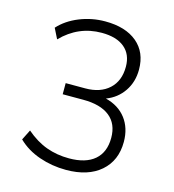

<svg xmlns="http://www.w3.org/2000/svg" viewBox="-108 -803 815 901"><g transform="rotate(15 300.0 -352.5)"><path d="M294 8Q226 8 164 -13.5Q102 -35 59 -77L84 -127Q133 -85 184 -66.5Q235 -48 294 -48Q375 -48 418 -85Q461 -122 461 -192Q461 -260 416.5 -295.5Q372 -331 288 -331H188V-385H283Q356 -385 398.5 -424Q441 -463 441 -532Q441 -592 402 -624.5Q363 -657 291 -657Q178 -657 96 -573L71 -623Q109 -665 168.5 -689Q228 -713 293 -713Q392 -713 448 -666Q504 -619 504 -535Q504 -475 473 -429.5Q442 -384 389 -364Q453 -348 488 -302Q523 -256 523 -189Q523 -98 462 -45Q401 8 294 8Z"/></g></svg>

Font: Nunito Sans Light
Style: Regular
Weight: 300
Designer: Vernon Adams
Foundry: Vernon Adams
Version: Version 3.101; ttfautohint (v1.8.4.7-5d5b);gftools[0.9.27]